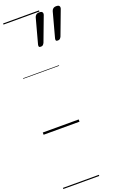

<svg xmlns="http://www.w3.org/2000/svg" viewBox="-264 -1062 1027 1613"><g transform="rotate(-20 250.0 -255.0)"><path d="M232 -703Q217 -703 215 -710.5Q213 -718 215 -727L275 -949Q278 -961 288 -970Q298 -979 317 -979Q338 -979 344 -969Q350 -959 346 -947L263 -726Q258 -716 251.5 -709.5Q245 -703 232 -703ZM384 -703Q369 -703 367 -710.5Q365 -718 367 -727L427 -949Q430 -961 440 -970Q450 -979 469 -979Q490 -979 496 -969Q502 -959 498 -947L415 -726Q410 -716 403.5 -709.5Q397 -703 384 -703ZM0 475H321V485H0ZM0 -20H321V0H0ZM0 -505H321V-500H0ZM0 -995H321V-985H0Z"/></g></svg>

Font: Playwrite SK Guides
Style: Regular
Weight: 400
Designer: Veronika Burian, José Scaglione
Foundry: TypeTogether
Version: Version 1.003